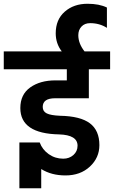

<svg xmlns="http://www.w3.org/2000/svg" viewBox="-47 -933 605 1020"><path d="M425 -565V-413V-411H246Q180 -411 180 -365Q180 -341 201.5 -330.5Q223 -320 272 -318Q380 -316 430.5 -278Q481 -240 481 -162Q481 -95 430.5 -48Q380 -1 301 -1Q226 -1 172 -35V67H56V-176H164Q178 -138 212 -114Q246 -90 289 -90Q321 -90 343 -109.5Q365 -129 365 -159Q365 -216 267 -219Q61 -223 61 -359Q61 -431 113.5 -468.5Q166 -506 248 -506H308V-565H-27V-660H281Q249 -702 249 -756Q249 -829 297 -871Q345 -913 418 -913Q480 -913 521 -893V-785Q482 -810 432 -810Q403 -810 386 -792Q369 -774 369 -746Q369 -702 402 -660H538V-565Z"/></svg>

Font: Hind SemiBold
Style: Regular
Weight: 600
Designer: Manushi Parikh, Satya Rajpurohit
Foundry: Indian Type Foundry
Version: Version 2.001;PS 1.0;hotconv 1.0.79;makeotf.lib2.5.61930; tt